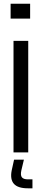

<svg xmlns="http://www.w3.org/2000/svg" viewBox="-20 -820 228 1033"><path d="M37.1 -720V-800H142.1V-720ZM52.7 0V-600H131.9V0ZM154.6 193.1H129.5Q76.8 193.1 55.1 169.3Q33.4 145.4 42.9 97L55.7 39H108.6L94.8 97Q89.2 122.6 97.7 133.8Q106.2 145 130.4 145H154.6Z"/></svg>

Font: Big Shoulders Stencil Text Thin
Style: Regular
Weight: 100
Designer: Patric King
Foundry: XO Type Co
Version: Version 2.001